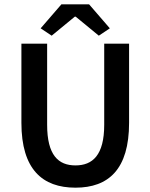

<svg xmlns="http://www.w3.org/2000/svg" viewBox="-20 -856 696 888"><path d="M329 12C482 12 577 -73 577 -288V-654H462V-279C462 -138 408 -91 329 -91C250 -91 198 -138 198 -279V-654H79V-288C79 -73 176 12 329 12ZM219 -691 326 -779H330L437 -691L488 -725L392 -836H264L168 -725Z"/></svg>

Font: Source Sans Pro Semibold
Style: Regular
Weight: 600
Designer: Paul D. Hunt
Foundry: Adobe Systems Incorporated
Version: Version 3.006;hotconv 1.0.111;makeotfexe 2.5.65597